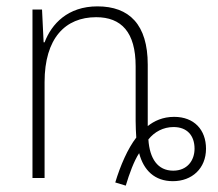

<svg xmlns="http://www.w3.org/2000/svg" viewBox="-20 -559 685 603"><path d="M342 14 375 24C386 -13 401 -54 417 -78C431 -24 466 10 523 10C583 10 627 -30 627 -92C627 -151 590 -192 527 -192C491 -192 464 -179 444 -163V-356C444 -482 386 -539 286 -539C193 -539 142 -484 120 -426H117L112 -529H82V0H120V-301C120 -439 185 -505 282 -505C361 -505 406 -458 406 -351V-179C406 -162 407 -143 408 -127C381 -92 358 -39 342 14ZM524 -23C475 -23 450 -61 446 -121C465 -145 493 -160 525 -160C568 -160 591 -133 591 -92C591 -55 568 -23 524 -23Z"/></svg>

Font: Noto Sans SemiCondensed ExtraLight
Style: Regular
Weight: 200
Width: 4
Designer: Monotype Design Team
Foundry: Monotype Imaging Inc.
Version: Version 2.013